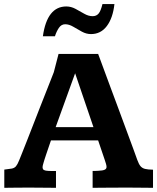

<svg xmlns="http://www.w3.org/2000/svg" viewBox="-20 -896 750 916"><path d="M0.5 0V-86.9Q23.9 -89.4 36.4 -91.8Q48.8 -94.2 56.2 -102.8Q63.5 -111.3 71.3 -130.9Q75.7 -141.6 85.7 -166.7Q95.7 -191.9 109.4 -226.6Q123 -261.2 138.4 -300.8Q153.8 -340.3 169.2 -379.9Q184.6 -419.4 198.5 -454.3Q212.4 -489.3 222.4 -514.9Q232.4 -540.5 236.8 -551.8L259.3 -638.7H448.2Q448.2 -638.7 456.5 -616.5Q464.8 -594.2 478.5 -556.9Q492.2 -519.5 509 -474.4Q525.9 -429.2 543.2 -382.6Q560.5 -335.9 575.7 -294.7Q590.8 -253.4 601.6 -224.6Q612.3 -195.8 615.7 -186.5Q627.9 -152.8 635 -133.1Q642.1 -113.3 650.1 -103.5Q658.2 -93.8 671.6 -90.3Q685.1 -86.9 710 -86.4V0Q681.2 0 654.3 -0.5Q627.4 -1 591.3 -1Q549.8 -1 509 -0.7Q468.3 -0.5 421.9 0V-80.6Q425.8 -80.6 435.1 -80.6Q444.3 -80.6 447.3 -81.1Q470.2 -82 479.2 -86.2Q488.3 -90.3 488.3 -99.6Q488.3 -105.5 485.8 -114Q483.4 -122.6 479.5 -133.8L448.2 -226.1H223.1Q221.7 -222.2 218 -211.2Q214.4 -200.2 209.5 -186.3Q204.6 -172.4 200 -158.4Q195.3 -144.5 192.1 -134.3Q189 -124 188 -120.6Q183.1 -105 183.1 -99.1Q183.1 -88.4 189.9 -84.7Q196.8 -81.1 211.9 -80.6Q214.8 -80.1 229.2 -80.1Q243.7 -80.1 247.1 -80.1V0Q217.3 0 186.8 -0.5Q156.2 -1 121.6 -1Q87.4 -1 60.5 -0.7Q33.7 -0.5 0.5 0ZM245.6 -289.6H425.8L338.4 -546.4ZM184.6 -723.1Q204.6 -865.2 296.4 -865.2Q318.8 -865.2 340.1 -853.8Q361.3 -842.3 381.6 -830.6Q401.9 -818.8 421.9 -818.8Q439.9 -818.8 450.4 -831.3Q460.9 -843.8 468.8 -876.5H525.9Q518.6 -810.1 489.7 -771.7Q460.9 -733.4 414.1 -733.4Q391.6 -733.4 370.4 -745.1Q349.1 -756.8 329.3 -768.6Q309.6 -780.3 291 -780.3Q272.5 -780.3 260.7 -762.7Q249 -745.1 242.2 -723.1Z"/></svg>

Font: Kameron
Style: Bold
Weight: 700
Designer: Vernon Adams
Foundry: Vernon Adams
Version: Version 1.100